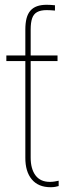

<svg xmlns="http://www.w3.org/2000/svg" viewBox="-20 -780 268 810"><path d="M109.4 -549.8H86.9V-655.3Q86.9 -682.6 92 -702.4Q97.2 -722.2 108.2 -734.9Q119.1 -747.6 136.2 -753.7Q153.3 -759.8 176.8 -759.8Q184.1 -759.8 193.4 -759.3Q202.6 -758.8 211.9 -757.8V-735.4Q202.6 -736.3 193.1 -736.8Q183.6 -737.3 176.8 -737.3Q151.9 -737.3 137 -729.2Q122.1 -721.2 115.7 -703.1Q109.4 -685.1 109.4 -655.3ZM222.7 -545.9V-522.5H6.8V-545.9ZM86.9 -640.6H109.4V-115.2Q109.4 -67.4 129.9 -40Q150.4 -12.7 190.4 -12.7Q200.2 -12.7 209.7 -14.2Q219.2 -15.6 227.5 -17.6V4.9Q221.2 6.8 212.9 8.3Q204.6 9.8 193.4 9.8Q141.6 9.8 114 -23.4Q86.4 -56.6 86.9 -115.2Z"/></svg>

Font: Inter Tight Thin
Style: Regular
Weight: 250
Designer: Rasmus Andersson
Foundry: rsms
Version: Version 3.004